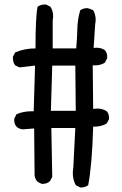

<svg xmlns="http://www.w3.org/2000/svg" viewBox="-20 -768 540 849"><path d="M338 61H335L315 51Q302 27 302 -3Q302 -14 304 -25L313 -202H207L211 14L201 33Q188 45 169 45H164L145 35Q135 23 133 8L131 -200L80 -196Q43 -201 43 -237V-243L53 -263Q84 -276 119 -276H129L135 -478L66 -470L47 -479Q37 -493 37 -511V-517L47 -536Q88 -554 137 -554Q137 -693 146 -738Q160 -748 178 -748H184L203 -738Q215 -720 215 -696Q215 -688 213 -678V-554H317Q321 -598 322 -641Q323 -684 335 -723Q349 -732 366 -732Q371 -732 392 -723Q403 -704 403 -681Q403 -672 401 -662L394 -556L406 -557Q428 -557 444 -546Q454 -534 454 -517V-511L444 -491Q425 -479 400 -479H390L392 -286Q402 -288 410 -288Q434 -288 452 -276Q462 -265 462 -247V-241L452 -222Q428 -208 399 -208H392Q387 -37 370 51Q357 61 338 61ZM315 -278 313 -478H211L205 -278Z"/></svg>

Font: Xiaolai Mono SC
Style: Regular
Weight: 400
Monospace: yes
Designer: LXGW / Nozomi Seto
Version: Version 3.113;September 30, 2024